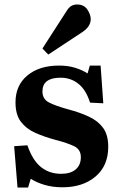

<svg xmlns="http://www.w3.org/2000/svg" viewBox="-20 -820 531 855"><path d="M58 15 43 -169 102 -173Q125 -106 162.5 -76Q200 -46 252 -46Q294 -46 317 -65.5Q340 -85 340 -120Q340 -154 311 -168.5Q282 -183 224 -198Q176 -211 136 -229Q96 -247 72.5 -278.5Q49 -310 49 -364Q49 -440 102 -484Q155 -528 243 -528Q283 -528 315 -518Q347 -508 370 -493L380 -528H428L440 -360L381 -363Q363 -420 329 -447Q295 -474 250 -474Q169 -474 169 -413Q169 -379 197.5 -364Q226 -349 284 -333Q337 -319 377 -300Q417 -281 439.5 -250Q462 -219 462 -166Q462 -82 405.5 -34Q349 14 258 14Q215 14 179 3.5Q143 -7 117 -24L105 15ZM195 -577 169 -604 274 -767Q286 -787 297.5 -793.5Q309 -800 323 -800Q354 -800 369 -777.5Q384 -755 384 -735Q384 -701 345 -676Z"/></svg>

Font: Literata 36pt
Style: Bold
Weight: 700
Designer: Latin by Veronika Burian and Jose Scaglione. Greek by Irene Vlachou. Cyrillic by Vera Evstafieva.
Foundry: TypeTogether
Version: Version 3.002